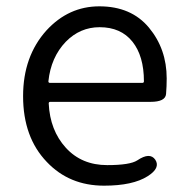

<svg xmlns="http://www.w3.org/2000/svg" viewBox="-20 -574 589 607"><path d="M309 13Q199 13 128 -62Q53 -140 53 -270Q53 -396 127 -478Q197 -554 294 -554Q395 -554 451 -486.5Q507 -419 507 -326Q507 -301 505 -277Q503 -252 456 -252H139Q134 -252 134 -247Q138 -162 188 -107Q238 -52 319 -52Q391 -52 414 -67Q454 -94 471 -69Q488 -43 447 -17Q400 13 309 13ZM133 -317Q133 -312 138 -312H430Q435 -312 435 -317Q435 -397 398.5 -442.5Q362 -488 295 -488Q233 -488 188 -442Q141 -393 133 -317Z"/></svg>

Font: Resource Han Rounded KR Normal
Style: Regular
Weight: 350
Designer: Cyano Hao (round all glyphs); Ryoko NISHIZUKA 西塚涼子 (kana, bopomofo & ideographs); Paul D. Hunt (Latin, Greek & Cyrillic)
Foundry: Cyano Hao
Version: 0.990